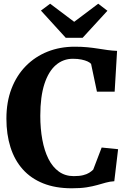

<svg xmlns="http://www.w3.org/2000/svg" viewBox="-20 -1003 703 1034"><path d="M366.5 11Q278.5 11 212.5 -15.5Q146.5 -42 102.5 -91.2Q58.5 -140.5 36.5 -209.8Q14.5 -279 14.5 -364Q14.5 -454 42 -525.5Q69.5 -597 119.2 -647.5Q169 -698 236 -724.8Q303 -751.5 382.5 -751.5Q420 -751.5 450.8 -748.5Q481.5 -745.5 508 -741.2Q534.5 -737 559.5 -733.5Q584.5 -730 610.5 -729L597.5 -509.5H502L470.5 -659Q464.5 -666 451.8 -672Q439 -678 419.2 -682.2Q399.5 -686.5 372.5 -686.5Q320.5 -686.5 281 -652.8Q241.5 -619 219.2 -550.8Q197 -482.5 197 -379.5Q197 -310 208 -250.5Q219 -191 241 -147.2Q263 -103.5 297 -79Q331 -54.5 377 -54.5Q407.5 -54.5 427.5 -59.5Q447.5 -64.5 460.2 -72.5Q473 -80.5 482 -89.5L527.5 -208.5L616 -199.5L595.5 -27Q571.5 -25.5 550 -19.5Q528.5 -13.5 504 -6.5Q479.5 0.5 446.5 5.8Q413.5 11 366.5 11ZM334 -799.5 200.5 -946 250 -983 379.5 -885.5 509 -983 558.5 -945 425 -799.5Z"/></svg>

Font: Merriweather 28pt ExtraBold
Style: Regular
Weight: 800
Version: Version 2.100